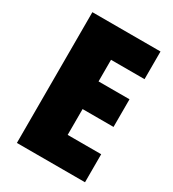

<svg xmlns="http://www.w3.org/2000/svg" viewBox="-174 -811 820 908"><g transform="rotate(30 235.5 -357.0)"><path d="M433 0H61V-714H433V-563H250V-445H419V-294H250V-153H433Z"/></g></svg>

Font: Noto Sans Display SemiCondensed Black
Style: Regular
Weight: 900
Width: 4
Designer: Monotype Design Team
Foundry: Monotype Imaging Inc.
Version: Version 1.900